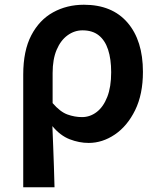

<svg xmlns="http://www.w3.org/2000/svg" viewBox="-20 -589 672 810"><path d="M78 201V-274Q78 -375 112 -440Q146 -505 204 -537Q262 -569 334 -569Q453 -569 518 -493.5Q583 -418 583 -286Q583 -191 550 -124Q517 -57 464.5 -21.5Q412 14 354 14Q314 14 274 -1.5Q234 -17 201 -57Q203 -11 204.5 31Q206 73 207.5 114.5Q209 156 210 201ZM326 -95Q360 -95 388 -116.5Q416 -138 432.5 -180Q449 -222 449 -284Q449 -340 436 -379.5Q423 -419 396.5 -440Q370 -461 328 -461Q294 -461 265 -440Q236 -419 219 -379Q202 -339 202 -281V-154Q234 -117 264.5 -106Q295 -95 326 -95Z"/></svg>

Font: Noto Sans SC SemiBold
Style: Regular
Weight: 600
Designer: Ryoko NISHIZUKA 西塚涼子 (kana, bopomofo & ideographs); Paul D. Hunt (Latin, Greek & Cyrillic); Sandoll Communications 산돌커뮤니
Foundry: Adobe
Version: Version 2.004-H2;hotconv 1.0.118;makeotfexe 2.5.65603